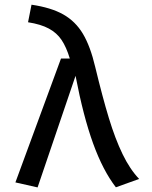

<svg xmlns="http://www.w3.org/2000/svg" viewBox="-20 -792 655 825"><path d="M280 -540.5Q265.1 -589.7 244.6 -620.3Q224.1 -650.8 190 -669.2Q155.9 -687.7 100.5 -696.4L115.4 -771.8Q199.5 -759.5 251.8 -730Q304.1 -700.5 336.2 -646.9Q368.2 -593.3 389.2 -504.1Q420.5 -374.4 447.7 -284.9Q474.9 -195.4 506.7 -129.7Q538.5 -64.1 577.9 -23.1L477.9 12.8Q422.1 -59.5 380 -175.9Q337.9 -292.3 304.6 -466.2L141.5 13.3L46.2 -8.2L242.1 -540.5Z"/></svg>

Font: Fira Code Fixed Retina
Style: Regular
Weight: 450
Monospace: yes
Designer: Carrois Corporate, Edenspiekermann AG, Nikita Prokopov
Foundry: Carrois Corporate, Edenspiekermann AG, Nikita Prokopov
Version: Version 5.002